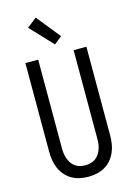

<svg xmlns="http://www.w3.org/2000/svg" viewBox="-144 -1050 787 1131"><g transform="rotate(-15 250.0 -485.0)"><path d="M250 8Q224 8 198 2.5Q172 -3 149.5 -16Q127 -29 110 -49Q93 -69 82.5 -93Q72 -117 68 -143Q64 -169 64 -195V-735H142V-195Q142 -179 144 -162.5Q146 -146 151.5 -131Q157 -116 166 -102.5Q175 -89 188.5 -79.5Q202 -70 218 -66Q234 -62 250 -62Q266 -62 282 -66Q298 -70 311.5 -79.5Q325 -89 334 -102.5Q343 -116 348.5 -131Q354 -146 356 -162.5Q358 -179 358 -195V-735H436V-195Q436 -169 432 -143Q428 -117 417.5 -93Q407 -69 390 -49Q373 -29 350.5 -16Q328 -3 302 2.5Q276 8 250 8ZM261 -796 133 -932 192 -978 308 -834Z"/></g></svg>

Font: Iosevka srxl
Style: Regular
Weight: 400
Monospace: yes
Designer: Belleve Invis
Foundry: Belleve Invis
Version: Version 33.0.1; ttfautohint (v1.8.3)